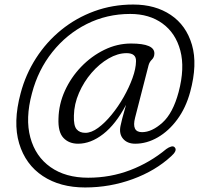

<svg xmlns="http://www.w3.org/2000/svg" viewBox="-20 -702 906 847"><path d="M576.5 -68Q542 -68 523.2 -89.5Q504.5 -111 511.5 -146Q514.5 -160 519 -178.2Q523.5 -196.5 536 -239.5Q490.5 -153.5 435.5 -110.8Q380.5 -68 324.5 -68Q284 -68 259.8 -93.8Q235.5 -119.5 238 -179.5Q239.5 -242.5 266.2 -301.5Q293 -360.5 338.2 -407.5Q383.5 -454.5 440.2 -482.2Q497 -510 558 -510Q663 -510 661 -465Q660.5 -449 650 -439Q639.5 -429 635.5 -414.5L576 -183Q559.5 -119 606.5 -119Q650 -119 696.5 -160.8Q743 -202.5 768 -296Q796 -401.5 775.5 -478.8Q755 -556 697 -598.2Q639 -640.5 554.5 -640.5Q451 -640.5 362.5 -596Q274 -551.5 211 -472.5Q148 -393.5 121 -290.5Q91 -179.5 113.8 -95.5Q136.5 -11.5 202.8 35.2Q269 82 369 82Q467 82 554.5 48.5Q642 15 713.5 -44.5Q724.5 -52.5 735.2 -55.5Q746 -58.5 751.5 -51Q757.5 -44 752.8 -34Q748 -24 736 -13.5Q666 51.5 565.5 88.2Q465 125 355.5 125Q245 125 168.8 74.5Q92.5 24 64.5 -69.2Q36.5 -162.5 71 -290.5Q93 -374 139 -445.5Q185 -517 250.2 -570Q315.5 -623 396 -652.5Q476.5 -682 568 -682Q665 -682 733.2 -636.2Q801.5 -590.5 826.8 -504.2Q852 -418 819 -296.5Q800 -226.5 762.2 -175.2Q724.5 -124 676 -96Q627.5 -68 576.5 -68ZM306 -192Q304.5 -148 317.8 -132Q331 -116 356.5 -116Q383 -116 413 -138Q443 -160 472.2 -195.8Q501.5 -231.5 525.5 -273.8Q549.5 -316 564.5 -357.5Q579.5 -399 580 -431.5Q581.5 -467.5 538.5 -467.5Q499.5 -467.5 459 -444Q418.5 -420.5 384.2 -381Q350 -341.5 328.5 -292.2Q307 -243 306 -192Z"/></svg>

Font: Fraunces 9pt SuperSoft Light
Style: Italic
Weight: 300
Italic angle: -16°
Version: Version 1.000;[b76b70a41]